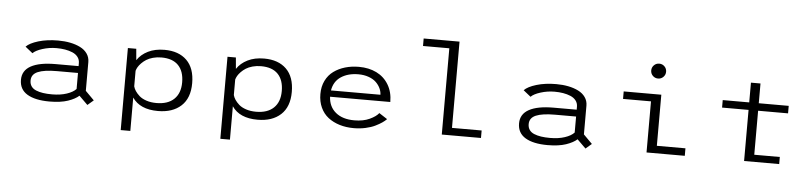

<svg xmlns="http://www.w3.org/2000/svg" viewBox="-52 -1116 6905 1632"><g transform="rotate(5 3400.0 -300.0)"><path d="M413.5 -512Q468.5 -512 516.2 -502.5Q564 -493 602 -474Q640 -455 662 -423.8Q684 -392.5 684 -352V-106.5L758.5 -31.5L707.5 12L634 -60.5Q602.5 -31.5 540.5 -10.2Q478.5 11 383.5 11Q261 11 193.8 -29.5Q126.5 -70 126.5 -152Q126.5 -231.5 198.8 -271Q271 -310.5 408 -310.5H604.5V-336.5Q604.5 -366 587.5 -388.2Q570.5 -410.5 541.2 -422.8Q512 -435 477.8 -440.8Q443.5 -446.5 404.5 -446.5Q343 -446.5 285.2 -428.2Q227.5 -410 204 -385.5L141 -436Q171 -467.5 244.8 -489.8Q318.5 -512 413.5 -512ZM400 -51.5Q471 -51.5 525 -69.5Q579 -87.5 604.5 -115.5V-252H424.5Q316.5 -252 262.5 -229Q208.5 -206 208.5 -153Q208.5 -124 222.5 -103.8Q236.5 -83.5 263.2 -72.5Q290 -61.5 323.2 -56.5Q356.5 -51.5 400 -51.5Z M1008.5 -500H1080L1088.5 -403.5Q1121 -453 1180.2 -482.5Q1239.5 -512 1320.5 -512Q1442 -512 1510.5 -444.8Q1579 -377.5 1579 -249.5Q1579 -122 1506.5 -55.5Q1434 11 1309 11Q1155.5 11 1090.5 -84.5V200H1008.5ZM1300 -445Q1261.5 -445 1228 -435.8Q1194.5 -426.5 1171.8 -412Q1149 -397.5 1131.2 -379.2Q1113.5 -361 1104 -344.5Q1094.5 -328 1090.5 -313V-180.5Q1095.5 -161 1108.5 -141.2Q1121.5 -121.5 1144 -101.2Q1166.5 -81 1204.8 -68.2Q1243 -55.5 1290.5 -55.5Q1388 -55.5 1440.8 -106.2Q1493.5 -157 1493.5 -249.5Q1493.5 -343 1444.8 -394Q1396 -445 1300 -445Z M1858.5 -500H1930L1938.5 -403.5Q1971 -453 2030.2 -482.5Q2089.5 -512 2170.5 -512Q2292 -512 2360.5 -444.8Q2429 -377.5 2429 -249.5Q2429 -122 2356.5 -55.5Q2284 11 2159 11Q2005.5 11 1940.5 -84.5V200H1858.5ZM2150 -445Q2111.5 -445 2078 -435.8Q2044.5 -426.5 2021.8 -412Q1999 -397.5 1981.2 -379.2Q1963.5 -361 1954 -344.5Q1944.5 -328 1940.5 -313V-180.5Q1945.5 -161 1958.5 -141.2Q1971.5 -121.5 1994 -101.2Q2016.5 -81 2054.8 -68.2Q2093 -55.5 2140.5 -55.5Q2238 -55.5 2290.8 -106.2Q2343.5 -157 2343.5 -249.5Q2343.5 -343 2294.8 -394Q2246 -445 2150 -445Z M3256 -90Q3241 -74.5 3218.5 -59Q3196 -43.5 3162 -26.8Q3128 -10 3080 0.5Q3032 11 2979 11Q2914 11 2858.5 -6Q2803 -23 2761.2 -55.2Q2719.5 -87.5 2696 -138.5Q2672.5 -189.5 2672.5 -253.5Q2672.5 -317.5 2697.2 -367.8Q2722 -418 2764.8 -449Q2807.5 -480 2862 -496Q2916.5 -512 2979.5 -512Q3064.5 -512 3130 -479.8Q3195.5 -447.5 3233 -384.8Q3270.5 -322 3270.5 -237.5H2756.5Q2761 -152.5 2819.8 -104Q2878.5 -55.5 2979 -55.5Q3055.5 -55.5 3109.5 -80.8Q3163.5 -106 3186 -135.5ZM2980.5 -448.5Q2892.5 -448.5 2832.5 -409Q2772.5 -369.5 2759.5 -291.5H3181.5Q3181 -319 3168.2 -346.2Q3155.5 -373.5 3131.8 -396.8Q3108 -420 3068.5 -434.2Q3029 -448.5 2980.5 -448.5Z M3812 -64H4065V0H3730.5V-736H3506V-800H3812Z M4663.5 -512Q4718.5 -512 4766.2 -502.5Q4814 -493 4852 -474Q4890 -455 4912 -423.8Q4934 -392.5 4934 -352V-106.5L5008.5 -31.5L4957.5 12L4884 -60.5Q4852.5 -31.5 4790.5 -10.2Q4728.5 11 4633.5 11Q4511 11 4443.8 -29.5Q4376.5 -70 4376.5 -152Q4376.5 -231.5 4448.8 -271Q4521 -310.5 4658 -310.5H4854.5V-336.5Q4854.5 -366 4837.5 -388.2Q4820.5 -410.5 4791.2 -422.8Q4762 -435 4727.8 -440.8Q4693.5 -446.5 4654.5 -446.5Q4593 -446.5 4535.2 -428.2Q4477.5 -410 4454 -385.5L4391 -436Q4421 -467.5 4494.8 -489.8Q4568.5 -512 4663.5 -512ZM4650 -51.5Q4721 -51.5 4775 -69.5Q4829 -87.5 4854.5 -115.5V-252H4674.5Q4566.5 -252 4512.5 -229Q4458.5 -206 4458.5 -153Q4458.5 -124 4472.5 -103.8Q4486.5 -83.5 4513.2 -72.5Q4540 -61.5 4573.2 -56.5Q4606.5 -51.5 4650 -51.5Z M5565 -653Q5546.5 -634.5 5520 -634.5Q5493.5 -634.5 5475 -653Q5456.5 -671.5 5456.5 -698Q5456.5 -724.5 5475 -743Q5493.5 -761.5 5520 -761.5Q5546.5 -761.5 5565 -743Q5583.5 -724.5 5583.5 -698Q5583.5 -671.5 5565 -653ZM5560 -64H5804V0H5477.5V-436H5239V-500H5560Z M6391.5 -60.5H6609.5V0H6310V-436H6084V-500H6310V-668.5H6391.5V-500H6647V-436H6391.5Z"/></g></svg>

Font: League Mono Wide Light
Style: Regular
Weight: 300
Width: 8
Designer: Tyler Finck
Foundry: The League of Moveable Type / Tyler Finck
Version: Version 2.210